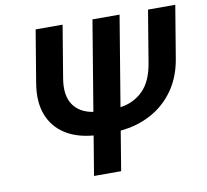

<svg xmlns="http://www.w3.org/2000/svg" viewBox="-80 -815 975 904"><g transform="rotate(-10 407.5 -363.5)"><path d="M684.3 -727.3H814.6L773.1 -477.6Q758.9 -391.3 715.2 -329.4Q671.5 -267.4 605.5 -231.7Q539.4 -196 458.8 -188.6L427.6 0H297.9L329.2 -188.2Q249.3 -194.6 194.1 -230.1Q138.8 -265.6 114.9 -327.9Q90.9 -390.3 105.5 -477.6L147 -727.3H275.9L234.4 -477.6Q221.2 -399.1 251.2 -353.7Q281.2 -308.2 347.3 -297.6L418.7 -727.3H548.3L476.9 -297.2Q540.8 -306.1 584.7 -349.3Q628.6 -392.4 642.8 -477.6Z"/></g></svg>

Font: Inter UI Semi Bold
Style: Italic
Weight: 600
Italic angle: -9.39999°
Designer: Rasmus Andersson
Foundry: rsms
Version: 3.2;8d6f07862